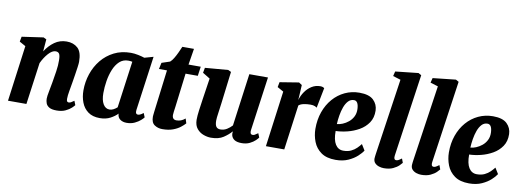

<svg xmlns="http://www.w3.org/2000/svg" viewBox="-63 -1199 4332 1592"><g transform="rotate(10 2103.0 -403.0)"><path d="M258 -453.5Q290.5 -504.5 335 -536.2Q379.5 -568 437 -568Q494 -568 530.2 -535.2Q566.5 -502.5 566.5 -420Q566.5 -405.5 562.2 -374.5Q558 -343.5 552.5 -308.8Q547 -274 542.5 -247Q536.5 -209.5 529 -168.5Q521.5 -127.5 521.5 -100.5Q521.5 -82.5 527.5 -77.8Q533.5 -73 540 -73Q548.5 -73 558 -77.8Q567.5 -82.5 584.5 -95L598 -60.5Q593 -53 575 -36Q557 -19 526.5 -4.5Q496 10 452.5 10Q410 10 389.2 -2.8Q368.5 -15.5 361.8 -34.5Q355 -53.5 355 -72Q355 -94 363.5 -134.8Q372 -175.5 378.5 -216Q385.5 -256 393.5 -308.5Q401.5 -361 400.5 -403.5Q400 -444.5 390.5 -458.2Q381 -472 360.5 -472Q331.5 -472 300 -436.8Q268.5 -401.5 245.5 -352.5L197 0H42L105 -470.5L53 -499.5L61 -542L241.5 -568L266.5 -556Z M1104 -110Q1101.5 -90 1106.8 -81.5Q1112 -73 1123 -73Q1130 -73 1140.5 -77.5Q1151 -82 1168 -95L1182 -60.5Q1176.5 -52 1157.5 -35Q1138.5 -18 1109 -4Q1079.5 10 1041.5 10Q1010 10 988.5 -4.8Q967 -19.5 964 -48.5L964.5 -54.5Q941 -29.5 903.8 -9.8Q866.5 10 815.5 10Q755 10 716.8 -18Q678.5 -46 660.8 -92.5Q643 -139 643 -193.5Q643 -265.5 665.5 -332.5Q688 -399.5 731.2 -452.5Q774.5 -505.5 836.5 -536.8Q898.5 -568 977.5 -568Q1006.5 -568 1039 -561.2Q1071.5 -554.5 1093 -547L1167.5 -568ZM1001 -497Q985 -500.5 966.5 -500.5Q923.5 -500.5 893.5 -472.8Q863.5 -445 845 -400Q826.5 -355 818 -302.2Q809.5 -249.5 809.5 -199.5Q809.5 -141 829.2 -107.5Q849 -74 883 -74Q900.5 -74 916.8 -82.8Q933 -91.5 947 -104Z M1417.5 -189.5Q1414.5 -165.5 1412 -150Q1409.5 -134.5 1409.5 -122Q1409.5 -82 1445.5 -82Q1465 -82 1482.5 -88.5Q1500 -95 1518.5 -110.5L1530.5 -71.5Q1516.5 -55.5 1492.2 -36.5Q1468 -17.5 1431.2 -3.8Q1394.5 10 1342 10Q1305.5 10 1276.8 -9Q1248 -28 1248 -78Q1248 -81.5 1248.8 -90Q1249.5 -98.5 1252.2 -121.8Q1255 -145 1261 -192L1296.5 -476.5H1229L1240.5 -530L1309.5 -553Q1324 -565 1338.2 -588.5Q1352.5 -612 1365.2 -639.5Q1378 -667 1388 -691H1486L1464 -555H1567L1556 -476.5H1453Z M1751.5 10Q1721.5 10 1689 -1.8Q1656.5 -13.5 1633.5 -40.8Q1610.5 -68 1609.5 -115Q1609.5 -149.5 1616.2 -198Q1623 -246.5 1629.5 -292L1656.5 -471L1594.5 -509L1602.5 -552L1796.5 -568L1821.5 -556L1788.5 -288Q1783.5 -244.5 1777 -202.2Q1770.5 -160 1770.5 -138Q1770.5 -102 1781.8 -86.5Q1793 -71 1817.5 -71Q1847 -71 1871.8 -86.5Q1896.5 -102 1914.5 -122L1974.5 -564H2131.5L2068.5 -110Q2063.5 -73 2088.5 -73Q2097 -73 2105.5 -77.2Q2114 -81.5 2132.5 -95L2146.5 -61Q2141.5 -52.5 2124 -35.5Q2106.5 -18.5 2077.8 -4.2Q2049 10 2010.5 10Q1970 10 1949 -4Q1928 -18 1922.5 -42Q1919.5 -55 1922.5 -71L1920.5 -72Q1896 -43 1856 -16.5Q1816 10 1751.5 10Z M2411 -423Q2422 -461.5 2444.8 -494.5Q2467.5 -527.5 2500 -547.8Q2532.5 -568 2572 -568Q2585 -568 2593.8 -564.5Q2602.5 -561 2606 -558L2572.5 -387Q2569.5 -391 2555.5 -397.2Q2541.5 -403.5 2518 -403.5Q2488 -403.5 2461 -397.8Q2434 -392 2419.5 -379L2368 0H2213.5L2276.5 -470.5L2224.5 -499.5L2232.5 -542L2392.5 -568L2418.5 -551L2413.5 -459.5Z M3025 -106Q3012 -84.5 2982.2 -57Q2952.5 -29.5 2907.2 -9Q2862 11.5 2801 11.5Q2724.5 11.5 2678.8 -21.2Q2633 -54 2613 -105.5Q2593 -157 2592.5 -212.5Q2592 -290.5 2615.2 -356Q2638.5 -421.5 2680.5 -469.8Q2722.5 -518 2779.2 -544.8Q2836 -571.5 2902 -571.5Q2983 -571.5 3019.8 -536Q3056.5 -500.5 3058 -448.5Q3059.5 -388 3030.8 -345.8Q3002 -303.5 2956 -277.2Q2910 -251 2858 -238.2Q2806 -225.5 2761 -224.5Q2760.5 -149.5 2784.5 -112Q2808.5 -74.5 2851 -74.5Q2889 -74.5 2916.2 -87.5Q2943.5 -100.5 2962.5 -119.5Q2981.5 -138.5 2994.5 -155.5ZM2867 -503Q2838.5 -503 2819 -482Q2799.5 -461 2787.2 -427.5Q2775 -394 2768.8 -355.8Q2762.5 -317.5 2761 -283Q2782.5 -284 2808.2 -294.5Q2834 -305 2857.2 -324Q2880.5 -343 2894.8 -371Q2909 -399 2907.5 -435.5Q2904.5 -503 2867 -503Z M3279.5 -110Q3274 -73 3297.5 -73Q3305 -73 3314 -77Q3323 -81 3342.5 -95.5L3355.5 -61Q3350 -53.5 3332.8 -36.5Q3315.5 -19.5 3284.5 -4.8Q3253.5 10 3207 10Q3187.5 10 3166.8 3.5Q3146 -3 3132 -17.5Q3118 -32 3118 -56Q3118 -64.5 3119.8 -76.2Q3121.5 -88 3122 -93.5L3216.5 -736L3151.5 -756L3161.5 -796L3354.5 -817L3379.5 -803Z M3594.5 -110Q3589 -73 3612.5 -73Q3620 -73 3629 -77Q3638 -81 3657.5 -95.5L3670.5 -61Q3665 -53.5 3647.8 -36.5Q3630.5 -19.5 3599.5 -4.8Q3568.5 10 3522 10Q3502.5 10 3481.8 3.5Q3461 -3 3447 -17.5Q3433 -32 3433 -56Q3433 -64.5 3434.8 -76.2Q3436.5 -88 3437 -93.5L3531.5 -736L3466.5 -756L3476.5 -796L3669.5 -817L3694.5 -803Z M4149 -106Q4136 -84.5 4106.2 -57Q4076.5 -29.5 4031.2 -9Q3986 11.5 3925 11.5Q3848.5 11.5 3802.8 -21.2Q3757 -54 3737 -105.5Q3717 -157 3716.5 -212.5Q3716 -290.5 3739.2 -356Q3762.5 -421.5 3804.5 -469.8Q3846.5 -518 3903.2 -544.8Q3960 -571.5 4026 -571.5Q4107 -571.5 4143.8 -536Q4180.5 -500.5 4182 -448.5Q4183.5 -388 4154.8 -345.8Q4126 -303.5 4080 -277.2Q4034 -251 3982 -238.2Q3930 -225.5 3885 -224.5Q3884.5 -149.5 3908.5 -112Q3932.5 -74.5 3975 -74.5Q4013 -74.5 4040.2 -87.5Q4067.5 -100.5 4086.5 -119.5Q4105.5 -138.5 4118.5 -155.5ZM3991 -503Q3962.5 -503 3943 -482Q3923.5 -461 3911.2 -427.5Q3899 -394 3892.8 -355.8Q3886.5 -317.5 3885 -283Q3906.5 -284 3932.2 -294.5Q3958 -305 3981.2 -324Q4004.5 -343 4018.8 -371Q4033 -399 4031.5 -435.5Q4028.5 -503 3991 -503Z"/></g></svg>

Font: Merriweather Black
Style: Italic
Weight: 900
Italic angle: -7.8°
Designer: Eben Sorkin
Foundry: Eben Sorkin
Version: Version 2.200;gftools[0.9.31]